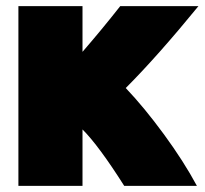

<svg xmlns="http://www.w3.org/2000/svg" viewBox="-20 -576 667 626"><path d="M249 30H40V-556H249V-407Q313 -481 372 -556H627Q493 -392 390 -289Q450 -226 514.5 -138Q579 -50 622 30H385Q302 -101 249 -154Z"/></svg>

Font: Repo
Style: ExtraBlack
Weight: 1000
Designer: Stefan Peev
Foundry: Context Ltd
Version: Version 001.000